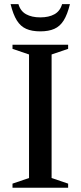

<svg xmlns="http://www.w3.org/2000/svg" viewBox="-20 -886 380 906"><path d="M301.5 -19.5V0H39V-19.5L117 -46V-629L39 -655.5V-675H301.5V-655.5L223.5 -629V-46ZM170 -804Q210.5 -804 237 -818.8Q263.5 -833.5 273 -866.5H310Q298 -817.5 280.5 -789.5Q263 -761.5 236.2 -749.8Q209.5 -738 170 -738Q130.5 -738 103.8 -749.8Q77 -761.5 59.5 -789.5Q42 -817.5 30 -866.5H67Q76.5 -833.5 103.2 -818.8Q130 -804 170 -804Z"/></svg>

Font: Newsreader 24pt Medium
Style: Regular
Weight: 500
Designer: Hugues Gentile
Foundry: Production Type
Version: Version 1.003